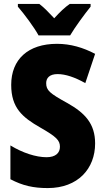

<svg xmlns="http://www.w3.org/2000/svg" viewBox="-20 -947 531 977"><path d="M176 -767H337C361 -808 411 -876 441 -913V-927H335C310 -910 285 -886 256 -854C227 -885 204 -909 180 -927H71V-913C101 -879 156 -805 176 -767ZM464 -217C464 -317 413 -372 322 -423C233 -472 215 -487 215 -524C215 -550 232 -570 273 -570C313 -570 361 -554 414 -524L464 -673C403 -705 339 -724 270 -724C123 -724 37 -645 37 -515C37 -398 94 -350 185 -298C267 -251 285 -233 285 -200C285 -169 263 -147 217 -147C163 -147 95 -169 33 -207V-35C96 -2 150 10 223 10C377 10 464 -89 464 -217Z"/></svg>

Font: Noto Sans Devanagari UI Condensed Black
Style: Regular
Weight: 900
Width: 3
Designer: Jelle Bosma - Monotype Design Team
Foundry: Monotype Imaging Inc.
Version: Version 2.004